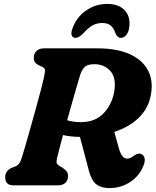

<svg xmlns="http://www.w3.org/2000/svg" viewBox="-20 -947 796 981"><path d="M714 -103Q693.5 -49 645.8 -17.5Q598 14 539 14Q497 14 472.2 -5.2Q447.5 -24.5 434.5 -73.5L388.5 -247.5Q341.5 -248 302 -257Q292 -220 284 -189.5Q276 -159 272 -141Q266.5 -116.5 271.2 -110.2Q276 -104 284.5 -98.5L299.5 -90Q312 -81.5 319.8 -72.2Q327.5 -63 327.5 -47Q327.5 -26 314.2 -13Q301 0 275 0H51Q25 0 15.8 -11.5Q6.5 -23 6.5 -41.5Q6.5 -60 16.5 -72Q26.5 -84 41 -90L58 -96.5Q80 -104.5 90 -137Q95.5 -153.5 107.2 -194.2Q119 -235 133.8 -287.2Q148.5 -339.5 163.2 -392.5Q178 -445.5 189 -487.8Q200 -530 204 -549.5Q209.5 -576 210.2 -587Q211 -598 195 -606L179 -613Q166 -619.5 159.2 -628.5Q152.5 -637.5 152.5 -651.5Q152.5 -673 166.2 -686.5Q180 -700 205 -700H478.5Q578 -700 644.5 -669.5Q711 -639 738.5 -582.8Q766 -526.5 748 -449Q733.5 -387 685.5 -342Q637.5 -297 564 -273L588 -187Q595 -163 605 -149.8Q615 -136.5 630.5 -136.5Q641 -136.5 650.5 -142Q660 -147.5 669 -154.5Q674.5 -158.5 683.8 -161.2Q693 -164 700.5 -160.5Q714.5 -155 718.5 -139.8Q722.5 -124.5 714 -103ZM388 -559Q382.5 -540.5 372 -504.8Q361.5 -469 348.8 -424Q336 -379 323 -332.5Q353.5 -323 394 -323Q467 -323 510.2 -369.2Q553.5 -415.5 564 -481.5Q574.5 -551 543.2 -585Q512 -619 462 -619Q425.5 -619 410.8 -602.8Q396 -586.5 388 -559ZM502 -829.5Q474.5 -829.5 452 -816.8Q429.5 -804 407 -778Q383 -753.5 366.5 -753.5Q351 -753.5 346.5 -766.2Q342 -779 349.5 -799.5Q369.5 -858 418.5 -892.5Q467.5 -927 528 -927Q588.5 -927 619 -892.5Q649.5 -858 639 -799.5Q635 -779 623.5 -766.2Q612 -753.5 596.5 -753.5Q580 -753.5 569.5 -778Q561 -804 545.2 -816.8Q529.5 -829.5 502 -829.5Z"/></svg>

Font: Fraunces 9pt SuperSoft
Style: Bold Italic
Weight: 700
Italic angle: -16°
Version: Version 1.000;[b76b70a41]